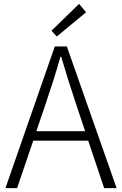

<svg xmlns="http://www.w3.org/2000/svg" viewBox="-20 -968 628 988"><path d="M272 -780 423 -905 387 -948 245 -810ZM8 0H68L151 -244H434L516 0H580L324 -729H262ZM167 -293 212 -425C241 -511 266 -587 291 -676H295C321 -587 345 -511 374 -425L418 -293Z"/></svg>

Font: GenYoGothic2 TW L
Style: Regular
Weight: 300
Version: Version 2.100;PS 2.1;hotconv 16.6.51;makeotf.lib2.5.65220 DE